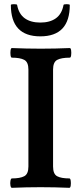

<svg xmlns="http://www.w3.org/2000/svg" viewBox="-20 -896 386 919"><path d="M37 3Q32 3 30 -8Q28 -19 30 -30.5Q32 -42 37 -42Q76 -42 96 -52.5Q116 -63 116 -99V-563Q116 -599 96 -609.5Q76 -620 37 -620Q32 -620 30.5 -631.5Q29 -643 30.5 -654.5Q32 -666 37 -666Q106 -663 175 -663Q245 -663 314 -666Q319 -666 320.5 -654.5Q322 -643 320.5 -631.5Q319 -620 314 -620Q274 -620 254 -609.5Q234 -599 234 -563V-99Q234 -63 253.5 -52.5Q273 -42 312 -42Q317 -42 318.5 -30.5Q320 -19 318.5 -8Q317 3 312 3Q243 0 174 0Q106 0 37 3ZM173 -722Q32 -722 32 -872Q32 -876 47 -876Q62 -876 62 -872Q70 -829 98.5 -808.5Q127 -788 173 -788Q219 -788 247.5 -808.5Q276 -829 284 -872Q284 -876 299 -876Q314 -876 314 -872Q314 -722 173 -722Z"/></svg>

Font: Junicode
Style: Bold
Weight: 700
Designer: Peter S. Baker
Version: Version 2.100; ttfautohint (v1.8.4)